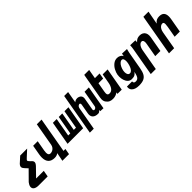

<svg xmlns="http://www.w3.org/2000/svg" viewBox="294 -2392 4186 4186"><g transform="rotate(-45 2387.0 -299.0)"><path d="M-25.5 102Q-25.5 93 -24 83Q-20 58.5 -5.8 33.5Q8.5 8.5 21.5 -8L227.5 -216Q229 -217 231 -218.5Q233 -220 234 -222.5L167 -295Q150 -313 142.2 -329.2Q134.5 -345.5 134.5 -362.5Q134.5 -366 135.5 -375Q140.5 -401 165.5 -427.5L300.5 -550H515L375 -421L367.5 -414Q350 -398 340.5 -387Q331 -376 329 -364.5Q327.5 -357.5 337 -343.5Q346.5 -329.5 371.5 -303.5L399.5 -278.5Q409.5 -268.5 416 -254.8Q422.5 -241 422.5 -225Q422.5 -218 421 -210.5Q419 -198 410.5 -183.5Q402 -169 384 -149L192.5 49L192 49.5H428L402 196H120.5Q83 196 50 186.8Q17 177.5 -4.2 156.2Q-25.5 135 -25.5 102Z M798 19.5Q702 19.5 652.2 -32.8Q602.5 -85 602.5 -185.5Q602.5 -230 611 -276.5L650.5 -500.5H791L748 -259Q741.5 -223.5 741.5 -195.5Q741.5 -154 756.5 -134.2Q771.5 -114.5 801 -114.5Q834.5 -114.5 865 -129.8Q895.5 -145 916.5 -173.2Q937.5 -201.5 944.5 -239.5L1038.5 -775H1184L1039.5 46H1099L1075 181.5H870L908.5 -16Q885 2 858.5 10.8Q832 19.5 798 19.5Z M1691.5 0H1211.5L1308.5 -550H1425.5L1349.5 -119H1414L1490 -550H1598L1522 -119H1590L1666 -550H1788.5Z M2034 -397.5Q2034 -412.5 2028.2 -422.2Q2022.5 -432 2010 -432Q1995 -432 1980.5 -423Q1966 -414 1956.5 -400Q1947 -386 1944.5 -373L1848.5 171H1727L1896.5 -790H2018L1971 -520.5Q2005.5 -556 2062.5 -556Q2086 -556 2112 -545.8Q2138 -535.5 2156.5 -512.8Q2175 -490 2175 -455.5Q2175 -443 2173 -432.5L2123.5 -152Q2122.5 -145 2122.5 -141.5Q2122.5 -126.5 2130.2 -118Q2138 -109.5 2150.5 -109.5Q2173 -109.5 2189 -124.8Q2205 -140 2208.5 -159L2276 -541H2409L2352 -218.5L2313.5 5.5L2218 0L2220 -36.5Q2201 -12 2185.2 -2Q2169.5 8 2147.5 8Q2073 8 2031.2 -25.8Q1989.5 -59.5 1989.5 -120Q1989.5 -136 1992.5 -154L2033 -384Q2034 -388.5 2034 -397.5Z M2459.5 -55.5Q2440.5 -73.5 2430.8 -100.2Q2421 -127 2421 -160.5Q2421 -184 2425.5 -210L2531 -806.5H2683.5L2645.5 -591H2789.5L2766 -457.5H2622L2583.5 -240Q2578 -209.5 2578 -189.5Q2578 -158 2591.8 -143.2Q2605.5 -128.5 2637 -128.5Q2697 -128.5 2733.5 -179Q2770 -229.5 2784 -309L2823 -529.5H2975.5L2882 0L2750.5 -1L2758 -40Q2728.5 -18 2690.5 -4.5Q2652.5 9 2608 9Q2555.5 9 2517.8 -7.8Q2480 -24.5 2459.5 -55.5Z M3007 63Q3007 45.5 3009.5 32.5H3169L3168 44.5Q3168 91 3228.5 91Q3261 91 3283.5 75.8Q3306 60.5 3322.8 22.2Q3339.5 -16 3352 -84.5L3347 -75Q3327.5 -46.5 3305.5 -31.2Q3283.5 -16 3259.5 -11Q3235.5 -6 3203.5 -6Q3149 -6 3112.8 -40.2Q3076.5 -74.5 3059.2 -127.8Q3042 -181 3042 -238.5Q3042 -269.5 3046.5 -295.5Q3056.5 -352.5 3089 -414.5Q3121.5 -476.5 3174.8 -519.2Q3228 -562 3295.5 -562Q3331 -562 3357.2 -550.2Q3383.5 -538.5 3400 -525Q3420 -508.5 3429 -485.5L3441 -552L3589 -545.5Q3582.5 -522 3575.8 -494.5Q3569 -467 3565.5 -447.5L3494 -43.5Q3477.5 50.5 3446 104.2Q3414.5 158 3359.5 182Q3304.5 206 3214.5 206Q3153 206 3106.2 190Q3059.5 174 3033.2 141.8Q3007 109.5 3007 63ZM3384.5 -306.5Q3391.5 -342.5 3391.5 -374Q3391.5 -413 3379 -436.5Q3366.5 -460 3338.5 -460Q3308 -460 3278.5 -432Q3249 -404 3227.8 -359.5Q3206.5 -315 3198.5 -268Q3194.5 -243 3194.5 -224Q3194.5 -179.5 3211.2 -152.2Q3228 -125 3260 -125Q3292 -125 3317.2 -152.2Q3342.5 -179.5 3359.2 -221Q3376 -262.5 3384.5 -306.5Z M3696.5 -555.5 3852.5 -550 3848.5 -494.5Q3881 -531 3914.2 -545.8Q3947.5 -560.5 3990 -560.5Q4037 -560.5 4071.2 -542.5Q4105.5 -524.5 4123.8 -490.2Q4142 -456 4142 -409Q4142 -386 4137.5 -360.5L4074 0H3914.5L3972.5 -329Q3976 -347.5 3976 -365Q3976 -396 3964.8 -416.8Q3953.5 -437.5 3927 -437.5Q3897.5 -437.5 3873.5 -415.2Q3849.5 -393 3834 -358.8Q3818.5 -324.5 3812 -288L3724.5 207.5H3569.5L3684 -442.5Q3693.5 -496 3696.5 -555.5Z M4338.5 -790H4496.5L4439 -479Q4471 -521.5 4506.5 -537.8Q4542 -554 4587.5 -554Q4666.5 -554 4702 -514.8Q4737.5 -475.5 4737.5 -401.5Q4737.5 -366.5 4729.5 -319.5L4673 0H4513L4558.5 -257.5Q4567 -308.5 4567 -335.5Q4567 -369 4557 -382Q4547 -395 4527 -395Q4497 -395 4471.5 -377Q4446 -359 4427.8 -325.5Q4409.5 -292 4401.5 -247.5L4328.5 169H4169.5Z"/></g></svg>

Font: JuliaMono Black
Style: Italic
Weight: 900
Italic angle: -9°
Monospace: yes
Designer: cormullion
Foundry: corm
Version: Version 0.057; ttfautohint (v1.8.4)